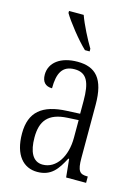

<svg xmlns="http://www.w3.org/2000/svg" viewBox="-118 -833 664 910"><g transform="rotate(15 214.5 -378.0)"><path d="M226 -606H249V-619C226 -657 193 -721 177 -766H105V-756C125 -721 187 -642 226 -606ZM156 10C225 10 253 -32 283 -89H287L296 0H394V-31H391C354 -31 342 -44 342 -108V-369C342 -497 296 -544 207 -544C124 -544 72 -504 72 -445C72 -410 89 -391 122 -391C122 -466 143 -506 203 -506C264 -506 282 -461 282 -372V-309L218 -306C98 -301 40 -253 40 -148C40 -41 89 10 156 10ZM172 -30C123 -30 102 -76 102 -145C102 -225 135 -270 229 -275L283 -278V-191C283 -100 239 -30 172 -30Z"/></g></svg>

Font: Noto Serif Armenian ExtraCondensed Light
Style: Regular
Weight: 300
Width: 2
Designer: Monotype Design Team
Foundry: Monotype Imaging Inc.
Version: Version 2.008